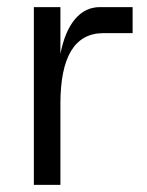

<svg xmlns="http://www.w3.org/2000/svg" viewBox="-20 -520 413 540"><path d="M75.2 0V-500H149.9V-368.2Q162.1 -431.6 190.7 -465.8Q219.2 -500 261.2 -500H353V-426.8H271Q149.9 -426.8 149.9 -228V0Z"/></svg>

Font: Uncut Sans
Style: Regular
Weight: 400
Designer: Kasper Nordkvist
Foundry: UNCUT.wtf
Version: Version 1.304;Glyphs 3.2 (3246)